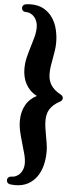

<svg xmlns="http://www.w3.org/2000/svg" viewBox="-74 -1000 504 1280"><g transform="rotate(5 178.5 -360.0)"><path d="M345.2 -359.9Q345.2 -352.5 341.1 -346.2Q336.9 -339.8 331.1 -336.9Q305.2 -323.2 288.3 -308.3Q271.5 -293.5 261.5 -276.9Q251.5 -260.3 247.3 -241.9Q243.2 -223.6 243.2 -204.1Q243.2 -176.8 247.3 -150.4Q251.5 -124 256.1 -98.1Q260.7 -72.3 264.9 -46.6Q269 -21 269 4.9Q269 52.7 258.1 96.2Q247.1 139.6 223.9 172.6Q200.7 205.6 164.8 225.3Q128.9 245.1 79.1 245.1Q63.5 245.1 53.5 243.7Q43.5 242.2 42 242.2Q32.7 239.7 27.3 232.9Q22 226.1 22 216.8Q22 205.1 30 198Q38.1 190.9 46.9 190.9Q66.9 190.9 82.5 183.1Q98.1 175.3 108.9 162.1Q119.6 148.9 125.2 132.1Q130.9 115.2 130.9 97.2Q130.9 66.9 121.8 33.2Q112.8 -0.5 102.1 -36.4Q91.3 -72.3 82.3 -110.1Q73.2 -147.9 73.2 -186Q73.2 -243.7 97.7 -289.1Q122.1 -334.5 171.9 -359.9Q146 -372.6 127.4 -391.4Q108.9 -410.2 96.7 -432.9Q84.5 -455.6 78.9 -481.2Q73.2 -506.8 73.2 -534.2Q73.2 -573.7 82.3 -610.4Q91.3 -647 102.1 -681.4Q112.8 -715.8 121.8 -749.3Q130.9 -782.7 130.9 -815.9Q130.9 -835 125 -852.3Q119.1 -869.6 108.2 -882.8Q97.2 -896 81.5 -903.6Q65.9 -911.1 46.9 -911.1Q35.6 -911.1 28.8 -918.7Q22 -926.3 22 -936Q22 -945.3 27.3 -952.4Q32.7 -959.5 42 -960.9Q43.5 -961.9 53.5 -963.4Q63.5 -964.8 79.1 -964.8Q130.9 -964.8 167 -943.8Q203.1 -922.9 225.8 -888.9Q248.5 -855 258.8 -812Q269 -769 269 -725.1Q269 -697.8 264.9 -671.4Q260.7 -645 256.1 -619.4Q251.5 -593.8 247.3 -568.1Q243.2 -542.5 243.2 -516.1Q243.2 -496.1 247.3 -477.8Q251.5 -459.5 261.5 -442.6Q271.5 -425.8 288.3 -410.6Q305.2 -395.5 331.1 -381.8Q336.9 -378.9 341.1 -372.8Q345.2 -366.7 345.2 -359.9Z"/></g></svg>

Font: Ribeye
Style: Regular
Weight: 400
Designer: Astigmatic (AOETI)
Foundry: Astigmatic (AOETI)
Version: Version 1.000